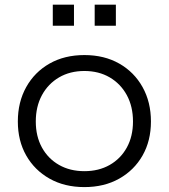

<svg xmlns="http://www.w3.org/2000/svg" viewBox="-20 -772 705 802"><path d="M332.5 9.5Q249.5 9.5 187 -25.8Q124.5 -61 89.5 -122.5Q54.5 -184 54.5 -264.5Q54.5 -345.5 89.5 -408.2Q124.5 -471 187 -506.5Q249.5 -542 332.5 -542Q415.5 -542 478 -506.5Q540.5 -471 575.5 -408.2Q610.5 -345.5 610.5 -264.5Q610.5 -184 575.5 -122.5Q540.5 -61 478 -25.8Q415.5 9.5 332.5 9.5ZM332.5 -57Q392.5 -57 438.2 -83Q484 -109 509.8 -155.8Q535.5 -202.5 535.5 -264.5Q535.5 -327 509.8 -374.5Q484 -422 438.2 -448.8Q392.5 -475.5 332.5 -475.5Q272.5 -475.5 226.8 -448.8Q181 -422 155.2 -374.5Q129.5 -327 129.5 -264.5Q129.5 -202.5 155.2 -155.8Q181 -109 226.8 -83Q272.5 -57 332.5 -57ZM200.5 -752.5H289V-664.5H200.5ZM375.5 -752.5H464V-664.5H375.5Z"/></svg>

Font: Hepta Slab ExtraLight
Style: Regular
Weight: 400
Version: Version 1.102